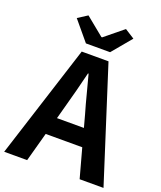

<svg xmlns="http://www.w3.org/2000/svg" viewBox="-175 -1072 991 1179"><g transform="rotate(20 320.5 -482.0)"><path d="M240 -797H398L504 -924L441 -964L321 -866H316L196 -964L134 -924ZM-4 0H146L198 -190H437L489 0H645L408 -741H233ZM230 -305 252 -386C274 -463 295 -547 315 -628H319C341 -549 361 -463 384 -386L406 -305Z"/></g></svg>

Font: Source Han Sans KR
Style: Bold
Weight: 700
Designer: Ryoko NISHIZUKA 西塚涼子 (kana, bopomofo & ideographs); Paul D. Hunt (Latin, Greek & Cyrillic); Sandoll Communications 산돌커뮤니
Foundry: Adobe
Version: Version 2.004;hotconv 1.0.118;makeotfexe 2.5.65603